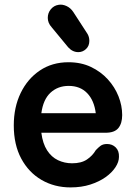

<svg xmlns="http://www.w3.org/2000/svg" viewBox="-20 -801 592 836"><path d="M287 15Q217 15 161 -17.5Q105 -50 72.5 -110.5Q40 -171 40 -255Q40 -334 70 -396Q100 -458 153.5 -494Q207 -530 278 -530Q333 -530 376 -509.5Q419 -489 449.5 -455.5Q480 -422 496 -381.5Q512 -341 512 -300Q512 -264 495.5 -243.5Q479 -223 440 -223H160Q166 -176 185 -146.5Q204 -117 232.5 -103.5Q261 -90 294 -90Q334 -90 358.5 -106.5Q383 -123 397 -147Q406 -157 417 -165.5Q428 -174 446 -174Q469 -174 484 -159Q499 -144 498 -118Q498 -96 482.5 -72.5Q467 -49 439.5 -29.5Q412 -10 373.5 2.5Q335 15 287 15ZM160 -308H397Q390 -364 359.5 -395.5Q329 -427 279 -427Q232 -427 200 -397.5Q168 -368 160 -308ZM321 -574Q296 -574 277 -595L206 -681Q196 -692 192 -702.5Q188 -713 188 -723Q188 -745 201.5 -761Q215 -777 235 -780Q251 -783 269 -775Q287 -767 299 -749L360 -655Q369 -641 369 -623Q369 -601 354.5 -587.5Q340 -574 321 -574Z"/></svg>

Font: National Park SemiBold
Style: Regular
Weight: 600
Designer: Andrea Herstowski, Ben Hoepner
Version: Version 1.009